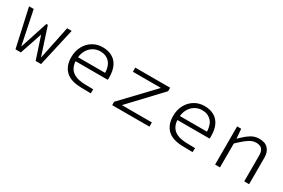

<svg xmlns="http://www.w3.org/2000/svg" viewBox="58 -1238 2953 2005"><g transform="rotate(30 1535.0 -235.0)"><path d="M460 0H409L420 -30L509 -460H564ZM192 0H152L50 -460H106L195 -28ZM441 0H395L294 -307H320L217 0H176L181 -28L299 -390H317L435 -30Z M959 -46 1064 -44 1062 5 945 3Q817 1 757 -58Q697 -117 697 -220Q697 -296 728.5 -353.5Q760 -411 813 -443Q866 -475 932 -475Q997 -475 1045.5 -449Q1094 -423 1120.5 -369Q1147 -315 1147 -231Q1147 -224 1146.5 -217.5Q1146 -211 1145 -206H717V-255H1103L1087 -226Q1087 -334 1044 -379.5Q1001 -425 932 -425Q885 -425 845 -401Q805 -377 781 -331.5Q757 -286 757 -220Q757 -165 779 -126.5Q801 -88 846 -68Q891 -48 959 -46Z M1318 0V-18L1358 -51H1767V0ZM1318 -15V-41L1687 -429L1666 -377V-445H1751V-418L1385 -29L1409 -81V-15ZM1331 -410V-460H1751V-445L1702 -410Z M2187 -46 2292 -44 2290 5 2173 3Q2045 1 1985 -58Q1925 -117 1925 -220Q1925 -296 1956.5 -353.5Q1988 -411 2041 -443Q2094 -475 2160 -475Q2225 -475 2273.5 -449Q2322 -423 2348.5 -369Q2375 -315 2375 -231Q2375 -224 2374.5 -217.5Q2374 -211 2373 -206H1945V-255H2331L2315 -226Q2315 -334 2272 -379.5Q2229 -425 2160 -425Q2113 -425 2073 -401Q2033 -377 2009 -331.5Q1985 -286 1985 -220Q1985 -165 2007 -126.5Q2029 -88 2074 -68Q2119 -48 2187 -46Z M2608 -460 2618 -336V-335V0H2559V-460ZM2606 -277 2595 -323Q2648 -377 2686 -408Q2724 -439 2757 -452Q2790 -465 2827 -465Q2898 -465 2933.5 -425.5Q2969 -386 2969 -323V0H2910V-313Q2910 -363 2888 -388Q2866 -413 2817 -413Q2790 -413 2763 -401.5Q2736 -390 2699 -360.5Q2662 -331 2606 -277Z"/></g></svg>

Font: Intel One Mono Light
Style: Regular
Weight: 300
Monospace: yes
Designer: Fred Shallcrass
Foundry: Frere-Jones Type LLC
Version: Version 1.004